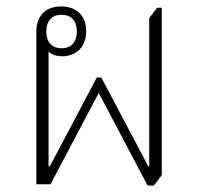

<svg xmlns="http://www.w3.org/2000/svg" viewBox="-20 -573 618 597"><path d="M439 4H458L483 -28V-549H469L444 -517V-56H441L295 -332H281L135 -56H131V-413C140 -403 157 -398 173 -398C218 -398 248 -428 248 -476C248 -523 219 -553 170 -553C122 -553 93 -524 93 -475V0H137L287 -284ZM172 -423C140 -423 124 -443 124 -475C124 -508 141 -527 171 -527C202 -527 219 -508 219 -475C219 -443 202 -423 172 -423Z"/></svg>

Font: Noto Serif Thai SemiCondensed ExtraLight
Style: Regular
Weight: 200
Width: 4
Designer: Monotype Design Team
Foundry: Monotype Imaging Inc.
Version: Version 2.002